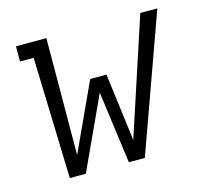

<svg xmlns="http://www.w3.org/2000/svg" viewBox="-82 -613 763 707"><g transform="rotate(-15 300.0 -260.0)"><path d="M101 0 87 -462H35V-520H151L149 -75L268 -333H330L363 -75L509 -520H574L387 0H326L289 -275L162 0Z"/></g></svg>

Font: Iosevka HT Light Extended
Style: Italic
Weight: 300
Width: 7
Italic angle: -9°
Monospace: yes
Designer: Belleve Invis
Foundry: Belleve Invis
Version: Version 32.3.0; ttfautohint (v1.8.4)